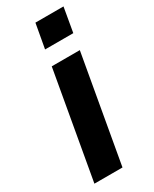

<svg xmlns="http://www.w3.org/2000/svg" viewBox="-189 -773 661 822"><g transform="rotate(-30 141.5 -361.5)"><path d="M122.3 -603.3 143.9 -723.4H282.7L261.8 -603.3ZM17.9 0 110.9 -526.4H249.7L156.7 0Z"/></g></svg>

Font: Archivo Variable SemiBold
Style: Italic
Weight: 600
Italic angle: -10°
Designer: Hector Gatti
Foundry: Omnibus-Type
Version: Version 2.001